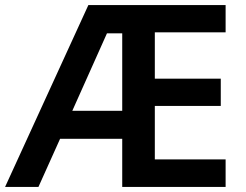

<svg xmlns="http://www.w3.org/2000/svg" viewBox="-20 -734 965 754"><path d="M866 0V-108H588V-318H847V-425H588V-607H866V-714H327L0 0H131L216 -189H460V0ZM264 -299 400 -603H460V-299Z"/></svg>

Font: Noto Sans Gurmukhi SemiBold
Style: Regular
Weight: 600
Designer: Jelle Bosma - Monotype Design Team
Foundry: Monotype Imaging Inc.
Version: Version 2.004